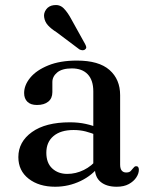

<svg xmlns="http://www.w3.org/2000/svg" viewBox="-20 -716 584 748"><path d="M349.5 -62V-72L343.5 -75V-360Q343.5 -403.5 321.8 -426.5Q300 -449.5 260 -449.5Q222 -449.5 203 -433.8Q184 -418 184 -396.5V-357Q184 -333 168 -320Q152 -307 124 -307Q99.5 -307 86.8 -319.5Q74 -332 74 -353.5Q74 -384.5 98 -413.5Q122 -442.5 168 -461.2Q214 -480 279.5 -480Q365 -480 406.5 -443.5Q448 -407 448 -345.5V-75Q448 -59 454.2 -51.5Q460.5 -44 471.5 -44Q484 -44 489.2 -49.8Q494.5 -55.5 498.5 -60.5Q501 -64 503.8 -66.2Q506.5 -68.5 510.5 -68.5Q516 -68.5 518.5 -64.8Q521 -61 521 -54.5Q521 -40 511 -24.8Q501 -9.5 482 1Q463 11.5 434.5 11.5Q395 11.5 372.2 -7.2Q349.5 -26 349.5 -62ZM51.5 -104Q51.5 -163.5 104.5 -201.5Q157.5 -239.5 252 -239.5Q286 -239.5 314.2 -233.2Q342.5 -227 364.5 -217L356.5 -189.5Q336 -198 314 -203.8Q292 -209.5 266.5 -209.5Q216.5 -209.5 188.5 -186Q160.5 -162.5 160.5 -121Q160.5 -81 183.5 -59.8Q206.5 -38.5 242 -38.5Q275.5 -38.5 306.5 -53.8Q337.5 -69 359.5 -97L370 -73.5Q340.5 -33 293.8 -10.8Q247 11.5 195 11.5Q131.5 11.5 91.5 -19.8Q51.5 -51 51.5 -104ZM258.5 -640 311.5 -544.5Q314.5 -539 315.8 -533.5Q317 -528 312 -524Q308 -520 301.8 -520.2Q295.5 -520.5 289.5 -523.5L201 -590Q179.5 -603.5 167 -617.2Q154.5 -631 152 -649Q149.5 -665 159.8 -679.2Q170 -693.5 190 -696Q213 -699 228.5 -683.2Q244 -667.5 258.5 -640Z"/></svg>

Font: Fraunces 10pt
Style: Regular
Weight: 400
Version: Version 1.000;[b76b70a41]